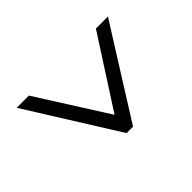

<svg xmlns="http://www.w3.org/2000/svg" viewBox="-135 -725 735 735"><g transform="rotate(45 232.5 -358.0)"><path d="M50 -111V-177L334 -357L50 -540V-605L416 -375V-340Z"/></g></svg>

Font: Noto Serif Condensed
Style: Regular
Weight: 400
Width: 3
Designer: Monotype Design Team
Foundry: Monotype Imaging Inc.
Version: Version 2.015